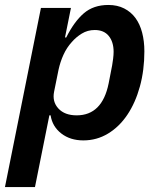

<svg xmlns="http://www.w3.org/2000/svg" viewBox="-39 -554 639 774"><path d="M126 -522H247L223 -403H228Q260 -467 299 -500.5Q338 -534 398 -534Q434 -534 461.5 -520Q489 -506 507 -481.5Q525 -457 534 -422.5Q543 -388 543 -347Q543 -271 525 -205.5Q507 -140 474.5 -91.5Q442 -43 396.5 -15.5Q351 12 297 12Q244 12 208 -16Q172 -44 165 -89H160L102 200H-19ZM270 -89Q373 -89 399 -218L413 -290Q415 -301 417 -317Q419 -333 419 -345Q419 -385 399.5 -409Q380 -433 343 -433Q314 -433 290.5 -418.5Q267 -404 250 -384Q230 -362 217 -333.5Q204 -305 197 -273L179 -184Q171 -144 196.5 -116.5Q222 -89 270 -89Z"/></svg>

Font: IBM Plex Sans SmBld
Style: Italic
Weight: 600
Italic angle: -11°
Designer: Mike Abbink, Paul van der Laan, Pieter van Rosmalen
Foundry: Bold Monday
Version: Version 3.005